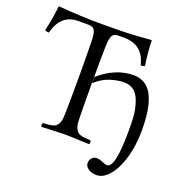

<svg xmlns="http://www.w3.org/2000/svg" viewBox="-147 -784 1023 1064"><g transform="rotate(20 364.0 -252.0)"><path d="M338.9 -355Q435.5 -439 541 -439Q595.2 -439 628.9 -404.3Q688 -342.8 688 -168Q688 -70.3 663.1 6.8Q638.2 84 599.1 122.1Q569.3 151.9 534.2 151.9Q506.3 151.9 486.6 138.2Q466.8 124.5 466.8 105Q466.8 88.4 477.8 75.7Q488.8 63 503.9 63Q523.4 63 539.1 70.8Q560.1 80.1 571.8 80.1Q620.1 80.1 620.1 -142.1Q620.1 -190.9 617.7 -225.3Q615.2 -259.8 603 -299.8Q590.8 -340.3 568.8 -360.4Q543.5 -383.8 503.9 -383.8Q468.3 -383.8 423.1 -369.4Q377.9 -355 338.9 -317.9ZM256.8 -536.1Q255.9 -583 246.1 -599.6Q236.3 -616.2 209 -616.2H149.9Q46.9 -616.2 18.1 -500Q6.3 -500 -5.9 -504.9Q13.2 -586.4 19 -652.8Q19 -655.8 22.9 -655.8Q162.6 -645 255.9 -645H341.8Q440.4 -645 565.9 -655.8Q566.4 -655.8 567.6 -654.5Q568.8 -653.3 568.8 -652.8Q570.3 -586.9 582 -507.8Q571.3 -502.9 558.1 -502.9Q533.2 -616.2 418.9 -616.2H387.2Q360.4 -616.2 350.8 -600.1Q341.3 -584 339.8 -536.1Q337.9 -468.8 337.9 -319.8Q337.9 -191.9 339.8 -108.9Q340.3 -87.9 342.8 -73.5Q345.2 -59.1 351.1 -49.1Q356.9 -39.1 363.3 -33.4Q369.6 -27.8 382.3 -24.4Q395 -21 406.2 -20Q417.5 -19 438 -18.1Q442.4 -13.7 442.4 -6.6Q442.4 0.5 438 4.9Q418 4.4 373.5 2.2Q329.1 0 298.8 0Q268.6 0 223.4 2.2Q178.2 4.4 159.2 4.9Q154.8 0.5 154.8 -6.6Q154.8 -13.7 159.2 -18.1Q179.7 -19 190.9 -20Q202.1 -21 214.8 -24.4Q227.5 -27.8 233.9 -33.4Q240.2 -39.1 246.1 -49.1Q252 -59.1 254.2 -73.5Q256.3 -87.9 256.8 -108.9Q258.8 -192.4 258.8 -320.8Q258.8 -459 256.8 -536.1Z"/></g></svg>

Font: Linux Libertine Display G
Style: Regular
Weight: 400
Designer: Philipp H. Poll
Foundry: Philipp H. Poll
Version: Version 5.0.9